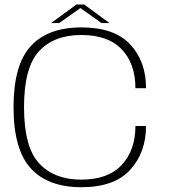

<svg xmlns="http://www.w3.org/2000/svg" viewBox="-20 -798 726 823"><path d="M329 4.5Q470 4.5 538 -70Q606 -144.5 606 -258H560.5Q560.5 -154 501.8 -91Q443 -28 328.5 -28Q212.5 -28 147.8 -97.8Q83 -167.5 83 -338.5Q83 -509.5 147.5 -578.8Q212 -648 328.5 -648Q443 -648 501.8 -586.5Q560.5 -525 560.5 -420H606Q606 -535 538 -607.8Q470 -680.5 329 -680.5Q185 -680.5 111.5 -600Q38 -519.5 38 -338.5Q38 -157.5 111.8 -76.5Q185.5 4.5 329 4.5ZM198.5 -699H233.5L324.5 -763.5L415.5 -699H449.5L341 -778.5H307.5Z"/></svg>

Font: Anybody SemiExpanded ExtraLight
Style: Regular
Weight: 250
Width: 6
Version: Version 1.113;gftools[0.9.25]